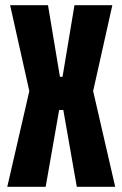

<svg xmlns="http://www.w3.org/2000/svg" viewBox="-20 -720 472 740"><path d="M8 0 93 -369 19 -700H165L211 -424H221L267 -700H413L339 -369L424 0H276L224 -296H208L156 0Z"/></svg>

Font: Tektur Condensed SemiBold
Style: Regular
Weight: 600
Width: 3
Designer: Adam Jagosz
Foundry: Adam Jagosz
Version: Version 1.005;gftools[0.9.30]